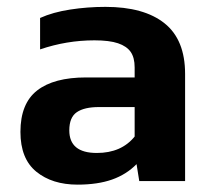

<svg xmlns="http://www.w3.org/2000/svg" viewBox="-20 -514 598 545"><path d="M367.6 -48.1 375.3 0H505.4V-304.2Q505.4 -401.3 447 -447.9Q388.6 -494.5 279.3 -494.5Q228.3 -494.5 179.2 -486.9Q130.1 -479.4 93.8 -463V-373.8Q169.2 -399.5 248.1 -399.5Q290.3 -399.5 315 -391.2Q339.7 -382.8 351 -366.6Q362.2 -350.4 362.2 -322.8V-294.2H224.7Q132.7 -294.2 85.3 -257.1Q38 -220.1 38 -139.6Q38 -63.4 83 -26.7Q128.1 10.1 200.2 10.1Q257 10.1 298 -4.3Q339 -18.8 367.6 -48.1ZM176.7 -144Q176.7 -181 198.1 -195.6Q219.5 -210.2 261.3 -210.1H362.2V-126.5Q324.6 -79.8 254.8 -79.8Q176.7 -79.8 176.7 -144Z"/></svg>

Font: Arad-FD-VF Thin
Style: Regular
Weight: 100
Designer: Mohammad Darvishi
Version: Version 1.010;September 21, 2024;FontCreator 15.0.0.2992 64-